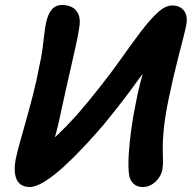

<svg xmlns="http://www.w3.org/2000/svg" viewBox="-20 -737 774 771"><path d="M100 14Q60 14 46.5 -17.5Q33 -49 44 -102Q49 -126 60 -165.5Q71 -205 85 -254.5Q99 -304 113 -358.5Q127 -413 137 -467Q146 -506 150.5 -539.5Q155 -573 158 -600.5Q161 -628 165 -646Q172 -679 187.5 -698Q203 -717 230 -717Q251 -717 268.5 -708.5Q286 -700 295 -679.5Q304 -659 298 -625Q293 -591 284 -551.5Q275 -512 265.5 -469.5Q256 -427 246 -384Q236 -341 228 -302Q217 -247 206 -206Q195 -165 185.5 -133.5Q176 -102 170 -74L125 -126Q169 -156 211.5 -196Q254 -236 295 -283Q336 -330 376 -381Q426 -444 468 -503.5Q510 -563 546 -610.5Q582 -658 613 -686.5Q644 -715 671 -715Q703 -715 719 -694Q735 -673 728 -637Q725 -620 716.5 -587Q708 -554 697 -511.5Q686 -469 675.5 -423.5Q665 -378 656 -334Q642 -264 637.5 -217Q633 -170 633.5 -140.5Q634 -111 634.5 -91.5Q635 -72 632 -56Q629 -39 618 -23Q607 -7 590.5 3.5Q574 14 552 14Q530 14 515.5 0Q501 -14 498 -37Q494 -69 497 -117.5Q500 -166 507.5 -220Q515 -274 525 -321Q532 -361 543.5 -405Q555 -449 567 -490Q579 -531 588.5 -562.5Q598 -594 604 -608L644 -573Q628 -547 604.5 -513.5Q581 -480 554.5 -443Q528 -406 500 -368.5Q472 -331 445 -297Q418 -263 396 -236Q360 -194 319 -150Q278 -106 237 -68.5Q196 -31 160 -8.5Q124 14 100 14Z"/></svg>

Font: Shantell Sans SemiBold
Style: Italic
Weight: 600
Italic angle: -11°
Designer: Stephen Nixon, Anya Danilova, Shantell Martin
Foundry: Arrow Type
Version: Version 1.011;[c5ecc13dd]